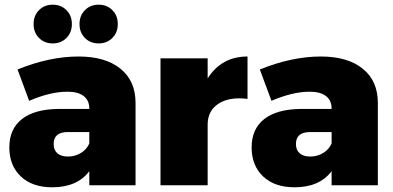

<svg xmlns="http://www.w3.org/2000/svg" viewBox="-20 -794 1686 823"><path d="M264.9 -631.3Q241.7 -607.9 206.1 -607.9Q170.4 -607.9 147.2 -631.3Q124 -654.8 124 -690.9Q124 -727.1 147.2 -750.5Q170.4 -773.9 206.1 -773.9Q241.7 -773.9 264.9 -750.5Q288.1 -727.1 288.1 -690.9Q288.1 -654.8 264.9 -631.3ZM461.7 -631.3Q438.5 -607.9 402.8 -607.9Q367.2 -607.9 344 -631.3Q320.8 -654.8 320.8 -690.9Q320.8 -727.1 344 -750.5Q367.2 -773.9 402.8 -773.9Q438.5 -773.9 461.7 -750.5Q484.9 -727.1 484.9 -690.9Q484.9 -654.8 461.7 -631.3ZM316.9 -551.8Q431.6 -551.8 496.3 -499.5Q561 -447.3 561 -353V0H362.8V-60.1Q310.5 8.8 204.1 8.8Q118.2 8.8 69.1 -37.8Q20 -84.5 20 -162.1Q20 -241.2 73.7 -283.4Q127.4 -325.7 230 -327.1H362.8V-329.1Q362.8 -363.3 338.9 -382.1Q314.9 -400.9 269 -400.9Q195.8 -400.9 105 -361.8L55.2 -496.1Q191.9 -551.8 316.9 -551.8ZM271 -123Q301.8 -123 326.7 -138.2Q351.6 -153.3 362.8 -179.2V-228H271Q210 -228 210 -176.8Q210 -150.9 225.8 -137Q241.7 -123 271 -123Z M870.1 -458Q929.7 -551.8 1041 -551.8V-370.1Q963.4 -379.9 916.7 -349.6Q870.1 -319.3 870.1 -259.8V0H668V-543.9H870.1Z M1355.5 -551.8Q1470.2 -551.8 1534.9 -499.5Q1599.6 -447.3 1599.6 -353V0H1401.4V-60.1Q1349.1 8.8 1242.7 8.8Q1156.7 8.8 1107.7 -37.8Q1058.6 -84.5 1058.6 -162.1Q1058.6 -241.2 1112.3 -283.4Q1166 -325.7 1268.6 -327.1H1401.4V-329.1Q1401.4 -363.3 1377.4 -382.1Q1353.5 -400.9 1307.6 -400.9Q1234.4 -400.9 1143.6 -361.8L1093.8 -496.1Q1230.5 -551.8 1355.5 -551.8ZM1309.6 -123Q1340.3 -123 1365.2 -138.2Q1390.1 -153.3 1401.4 -179.2V-228H1309.6Q1248.5 -228 1248.5 -176.8Q1248.5 -150.9 1264.4 -137Q1280.3 -123 1309.6 -123Z"/></svg>

Font: Montserrat-Arabic ExtraBold
Style: Regular
Weight: 800
Designer: Mohamed Gaber
Foundry: Kief Type Foundry
Version: Version 5.008;PS 005.008;hotconv 1.0.88;makeotf.lib2.5.64775